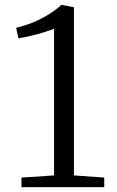

<svg xmlns="http://www.w3.org/2000/svg" viewBox="-20 -772 481 792"><path d="M203 -48.5V-653.5Q189 -647.5 163 -639.5Q137 -631.5 108.2 -624.5Q79.5 -617.5 56 -614L46.5 -657.5Q80.5 -665 115.2 -679.2Q150 -693.5 180.5 -712.5Q211 -731.5 233.5 -752H234.5L285 -742V-48.5L410 -39.5V0H68.5V-39.5Z"/></svg>

Font: Merriweather 36pt Light
Style: Regular
Weight: 300
Designer: Eben Sorkin
Foundry: Eben Sorkin
Version: Version 2.100